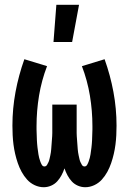

<svg xmlns="http://www.w3.org/2000/svg" viewBox="-20 -776 540 804"><path d="M337 8Q321 8 306 1.5Q291 -5 280.5 -16.5Q270 -28 262.5 -42Q255 -56 250 -71Q245 -56 237.5 -42Q230 -28 219.5 -16.5Q209 -5 194 1.5Q179 8 163 8Q144 8 125.5 -0.5Q107 -9 93.5 -24Q80 -39 70.5 -56.5Q61 -74 54.5 -93Q48 -112 43.5 -131.5Q39 -151 36.5 -170.5Q34 -190 33 -210Q32 -230 32 -250Q32 -321 45 -391Q58 -461 82 -528L177 -499Q154 -439 143.5 -375.5Q133 -312 133 -248Q133 -241 133 -233.5Q133 -226 133.5 -218.5Q134 -211 134 -203.5Q134 -196 134.5 -188.5Q135 -181 135.5 -173.5Q136 -166 137 -158.5Q138 -151 139 -144Q140 -137 141 -129.5Q142 -122 144 -115Q146 -108 148.5 -100.5Q151 -93 155 -86Q159 -79 166 -79Q173 -79 177 -85.5Q181 -92 183.5 -98Q186 -104 187.5 -111Q189 -118 190.5 -124.5Q192 -131 193 -138Q194 -145 194.5 -151.5Q195 -158 195.5 -165Q196 -172 196.5 -178.5Q197 -185 197.5 -192Q198 -199 198.5 -205.5Q199 -212 199 -219Q199 -226 199 -233Q199 -240 199 -246.5Q199 -253 199 -260V-338H301V-260Q301 -253 301 -246.5Q301 -240 301 -233Q301 -226 301 -219Q301 -212 301.5 -205.5Q302 -199 302.5 -192Q303 -185 303.5 -178.5Q304 -172 304.5 -165Q305 -158 305.5 -151.5Q306 -145 307 -138Q308 -131 309.5 -124.5Q311 -118 312.5 -111Q314 -104 316.5 -98Q319 -92 323 -85.5Q327 -79 334 -79Q341 -79 345 -86Q349 -93 351.5 -100.5Q354 -108 356 -115Q358 -122 359 -129.5Q360 -137 361 -144Q362 -151 363 -158.5Q364 -166 364.5 -173.5Q365 -181 365.5 -188.5Q366 -196 366 -203.5Q366 -211 366.5 -218.5Q367 -226 367 -233.5Q367 -241 367 -248Q367 -312 356.5 -375.5Q346 -439 323 -499L418 -528Q442 -461 455 -391Q468 -321 468 -250Q468 -230 467 -210Q466 -190 463.5 -170.5Q461 -151 456.5 -131.5Q452 -112 445.5 -93Q439 -74 429.5 -56.5Q420 -39 406.5 -24Q393 -9 374.5 -0.5Q356 8 337 8ZM204 -600 216 -756H311L282 -600Z"/></svg>

Font: Iosevka Curly Slab
Style: Bold
Weight: 700
Monospace: yes
Designer: Belleve Invis
Foundry: Belleve Invis
Version: Version 22.1.2; ttfautohint (v1.8.4)